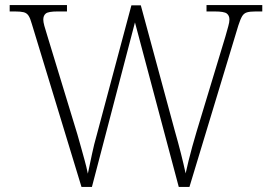

<svg xmlns="http://www.w3.org/2000/svg" viewBox="-20 -734 1067 754"><path d="M105 -640Q99 -662 92 -672.5Q85 -683 73 -686Q61 -689 39 -689H18V-714H243V-689H206Q170 -689 160 -681Q150 -673 150 -657Q150 -648 154 -633Q158 -618 166 -593L284 -206Q293 -175 299.5 -151Q306 -127 312.5 -104Q319 -81 325 -52Q334 -94 341.5 -130Q349 -166 361 -208L496 -713H533L666 -222Q680 -173 690.5 -131.5Q701 -90 709 -53Q714 -76 720.5 -102.5Q727 -129 735 -158Q743 -187 752 -217L865 -590Q872 -615 876.5 -631Q881 -647 881 -657Q881 -673 870.5 -681Q860 -689 823 -689H791V-714H1010V-689H984Q962 -689 950 -685.5Q938 -682 931 -670.5Q924 -659 916 -634L724 0H682L510 -646L341 0H300Z"/></svg>

Font: Noto Serif Khmer ExtraLight
Style: Regular
Weight: 250
Version: Version 2.003